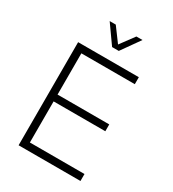

<svg xmlns="http://www.w3.org/2000/svg" viewBox="-215 -1029 1031 1145"><g transform="rotate(30 300.0 -456.5)"><path d="M97 0V-710H515V-662H147V-378H503V-331H147V-48H523V0ZM197 -913H239L310 -817L381 -913H423L333 -786H287Z"/></g></svg>

Font: Geist Mono UltraLight
Style: Regular
Weight: 200
Monospace: yes
Designer: Basement.studio, Andrés Briganti, Mateo Zaragoza
Foundry: Basement.studio, Vercel, Andrés Briganti, Guido Ferreyra, Mateo Zaragoza
Version: Version 1.400; ttfautohint (v1.8.4.7-5d5b)